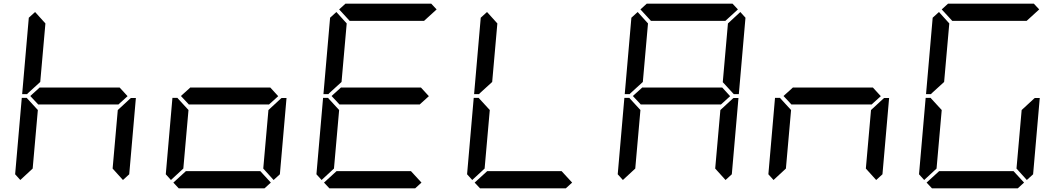

<svg xmlns="http://www.w3.org/2000/svg" viewBox="-20 -1020 5752 1040"><path d="M90 -45 62 -76 98 -490H125L129 -485L185 -424L157 -107ZM131 -515 127 -510H100L136 -924L170 -955L226 -893L198 -576ZM671 -499 620 -453V-454H188V-453L144 -500L196 -547V-546H628ZM684 -485 689 -489H716L680 -76L646 -45L590 -107L618 -424Z M906 -45 878 -76 914 -490H941L945 -485L1001 -424L973 -107ZM1487 -499 1436 -453V-454H1004V-453L960 -500L1012 -547V-546H1444ZM1500 -485 1505 -489H1532L1496 -76L1462 -45L1406 -107L1434 -424ZM1447 -31 1413 0H948L919 -31L987 -93H1390Z M1722 -45 1694 -76 1730 -490H1757L1761 -485L1817 -424L1789 -107ZM1763 -515 1759 -510H1732L1768 -924L1802 -955L1858 -893L1830 -576ZM1817 -969 1851 -1000H2316L2345 -969L2277 -907H1874ZM2303 -499 2252 -453V-454H1820V-453L1776 -500L1828 -547V-546H2260ZM2263 -31 2229 0H1764L1735 -31L1803 -93H2206Z M2538 -45 2510 -76 2546 -490H2573L2577 -485L2633 -424L2605 -107ZM2579 -515 2575 -510H2548L2584 -924L2618 -955L2674 -893L2646 -576ZM3079 -31 3045 0H2580L2551 -31L2619 -93H3022Z M3354 -45 3326 -76 3362 -490H3389L3393 -485L3449 -424L3421 -107ZM3395 -515 3391 -510H3364L3400 -924L3434 -955L3490 -893L3462 -576ZM3449 -969 3483 -1000H3948L3977 -969L3909 -907H3506ZM3935 -499 3884 -453V-454H3452V-453L3408 -500L3460 -547V-546H3892ZM3948 -485 3953 -489H3980L3944 -76L3910 -45L3854 -107L3882 -424ZM3990 -955 4018 -924 3982 -510H3955L3951 -514L3895 -575L3923 -893Z M4170 -45 4142 -76 4178 -490H4205L4209 -485L4265 -424L4237 -107ZM4751 -499 4700 -453V-454H4268V-453L4224 -500L4276 -547V-546H4708ZM4764 -485 4769 -489H4796L4760 -76L4726 -45L4670 -107L4698 -424Z M4986 -45 4958 -76 4994 -490H5021L5025 -485L5081 -424L5053 -107ZM5027 -515 5023 -510H4996L5032 -924L5066 -955L5122 -893L5094 -576ZM5081 -969 5115 -1000H5580L5609 -969L5541 -907H5138ZM5580 -485 5585 -489H5612L5576 -76L5542 -45L5486 -107L5514 -424ZM5527 -31 5493 0H5028L4999 -31L5067 -93H5470Z"/></svg>

Font: DSEG7 Classic
Style: Italic
Weight: 400
Italic angle: -5°
Designer: Keshikan(Twitter:@keshinomi_88pro)
Version: Version 0.46